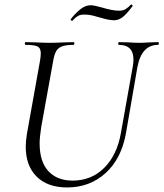

<svg xmlns="http://www.w3.org/2000/svg" viewBox="-20 -810 718 843"><path d="M566 -548Q566 -613 502 -613Q499 -613 499 -619Q499 -625 502 -625L543 -624Q573 -622 592 -622Q608 -622 638 -624L674 -625Q678 -625 677.5 -619Q677 -613 674 -613Q601 -613 583 -514L533 -225Q513 -113 443.5 -50Q374 13 275 13Q189 13 141 -34.5Q93 -82 93 -166Q93 -189 98 -221L156 -545Q159 -563 159 -576Q159 -599 145 -606Q131 -613 92 -613Q89 -613 89 -619Q89 -625 92 -625L137 -624Q175 -622 197 -622Q223 -622 263 -624L303 -625Q307 -625 306.5 -619Q306 -613 303 -613Q270 -613 252.5 -606.5Q235 -600 226.5 -585Q218 -570 213 -540L161 -252Q154 -207 154 -181Q154 -100 192.5 -58.5Q231 -17 299 -17Q381 -17 437.5 -73Q494 -129 511 -227L563 -518Q566 -535 566 -548ZM296 -719Q293 -719 291 -721.5Q289 -724 291 -726Q308 -749 331 -768Q354 -787 378 -787Q392 -787 428 -777Q474 -763 503 -763Q520 -763 531.5 -770Q543 -777 555 -790H556Q559 -790 561 -787.5Q563 -785 562 -783Q535 -747 517.5 -734Q500 -721 480 -721Q459 -721 419 -733Q415 -734 393.5 -740Q372 -746 350 -746Q333 -746 323.5 -740.5Q314 -735 307 -728Q300 -721 298 -719Z"/></svg>

Font: Cormorant Garamond
Style: Italic
Weight: 400
Italic angle: -10°
Designer: Christian Thalmann (Catharsis Fonts)
Foundry: Catharsis Fonts
Version: Version 4.000